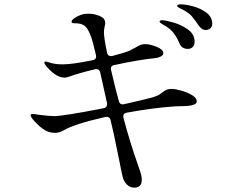

<svg xmlns="http://www.w3.org/2000/svg" viewBox="-20 -837 1040 883"><path d="M956 -728Q956 -713 946.5 -706Q937 -699 926 -699Q907 -699 892 -722Q874 -749 861.5 -763Q849 -777 824 -791Q818 -794 811.5 -797Q805 -800 800 -803.5Q795 -807 795 -810Q795 -817 812 -817Q833 -817 867.5 -808Q902 -799 929 -779Q956 -759 956 -728ZM885 -371Q885 -359 866.5 -354Q848 -349 826 -349Q801 -349 787 -348Q682 -341 564 -319Q554 -318 549.5 -311Q545 -304 548 -294Q579 -178 615 -77Q616 -73 624 -50.5Q632 -28 632 -9Q632 26 597 26Q578 26 563.5 11.5Q549 -3 544 -24Q539 -44 526 -111L503 -222L489 -283Q485 -303 464 -299Q319 -266 272 -237Q253 -226 232 -226Q200 -226 173.5 -247Q147 -268 131 -288Q121 -301 121 -306Q121 -313 130 -313Q136 -313 141.5 -312Q147 -311 152 -310Q206 -303 228 -303Q271 -303 455 -339Q475 -342 472 -364L441 -503Q436 -523 415 -518Q344 -501 296 -484Q287 -480 276 -480Q239 -480 195 -530Q184 -543 184 -549Q184 -554 189 -554Q194 -554 203 -551Q229 -541 268 -541Q313 -541 405 -560Q426 -563 421 -585Q406 -648 401 -662Q386 -705 370.5 -717.5Q355 -730 326 -730Q317 -730 313 -731Q309 -732 309 -737Q309 -746 328.5 -757.5Q348 -769 368 -773Q374 -774 386 -774Q415 -774 439.5 -763Q464 -752 464 -732Q464 -727 461 -713.5Q458 -700 458 -688Q458 -664 472 -596Q476 -575 498 -580Q552 -594 576 -604Q581 -606 606 -620Q618 -627 626.5 -630.5Q635 -634 647 -634Q671 -634 701 -621.5Q731 -609 731 -593Q731 -583 719 -577Q707 -571 696 -570Q616 -562 507 -538Q486 -535 491 -514Q513 -420 526 -374Q531 -353 551 -358Q646 -379 684 -390Q705 -396 715.5 -404Q726 -412 728 -413Q739 -421 747 -424.5Q755 -428 770 -428Q786 -428 814.5 -420Q843 -412 864 -399Q885 -386 885 -371ZM714 -738Q714 -744 727 -744Q739 -744 775.5 -734Q812 -724 843.5 -702Q875 -680 875 -645Q875 -629 866 -620.5Q857 -612 844 -612Q816 -612 805 -638Q794 -665 778.5 -685Q763 -705 738 -719Q735 -721 728 -725Q721 -729 717.5 -732Q714 -735 714 -738Z"/></svg>

Font: Shippori Mincho B1
Style: Regular
Weight: 400
Designer: FONTDASU
Foundry: FONTDASU / Google Inc. / but / Adobe
Version: Version 3.110; ttfautohint (v1.8.3)